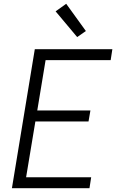

<svg xmlns="http://www.w3.org/2000/svg" viewBox="-20 -995 640 1015"><path d="M43 0 164 -735H574L565 -677H221L177 -411H458L448 -353H167L118 -58H462L453 0ZM388 -799 274 -935 330 -975 434 -831Z"/></svg>

Font: Iosevka Aile Light
Style: Italic
Weight: 300
Italic angle: -9°
Designer: Belleve Invis
Foundry: Belleve Invis
Version: Version 31.1.0; ttfautohint (v1.8.4)